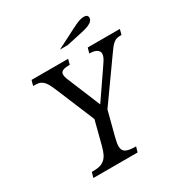

<svg xmlns="http://www.w3.org/2000/svg" viewBox="-215 -1118 1209 1276"><g transform="rotate(-30 389.5 -480.0)"><path d="M439.9 -348.1 393.1 -168Q380.9 -123 380.9 -98.1Q380.9 -65.4 404.1 -52.7Q427.2 -40 481.9 -40L470.2 0H130.9L142.1 -40Q176.3 -40 197.8 -44.4Q219.2 -48.8 236.8 -62Q254.4 -75.2 265.9 -97.9Q277.3 -120.6 287.1 -158.2L333 -335.9L212.9 -624Q197.3 -661.6 186.3 -681.4Q175.3 -701.2 160.6 -712.9Q146 -724.6 131.3 -727.3Q116.7 -730 89.8 -730L101.1 -770H381.8L371.1 -730Q333 -730 316.4 -721.9Q299.8 -713.9 299.8 -694.8Q299.8 -679.2 308.1 -659.2L415 -400.9L554.2 -604Q572.3 -630.4 578.6 -640.4Q585 -650.4 590.1 -662.8Q595.2 -675.3 595.2 -687Q595.2 -707.5 575.4 -718.8Q555.7 -730 521 -730L532.2 -770H778.8L768.1 -730Q747.1 -730 734.1 -727.3Q721.2 -724.6 707.8 -714.1Q694.3 -703.6 684.1 -690.4Q673.8 -677.2 653.8 -648.9ZM424.8 -850.1H365.2L515.1 -926.8Q550.3 -944.8 571 -952.4Q591.8 -960 610.8 -960Q641.1 -960 641.1 -935.1Q641.1 -897 551.8 -877.9Z"/></g></svg>

Font: Libre Baskerville
Style: Italic
Weight: 400
Designer: Pablo Impallari, Rodrigo Fuenzalida
Foundry: Pablo Impallari, Rodrigo Fuenzalida
Version: Version 1.000